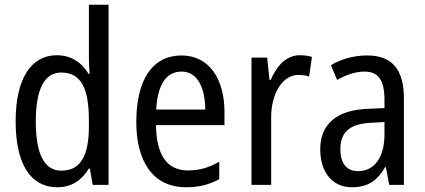

<svg xmlns="http://www.w3.org/2000/svg" viewBox="-20 -780 1793 810"><path d="M222 10C283 10 325 -20 355 -69H359L371 0H438V-760H355V-543C355 -523 356 -494 358 -468H354C325 -517 279 -547 220 -547C111 -547 46 -448 46 -268C46 -86 110 10 222 10ZM239 -60C166 -60 131 -132 131 -267C131 -399 165 -474 238 -474C322 -474 355 -408 355 -272V-246C355 -122 319 -60 239 -60Z M746 -546C624 -546 555 -445 555 -265C555 -102 623 10 765 10C819 10 862 -1 905 -24V-98C861 -72 820 -61 773 -61C685 -61 640 -125 638 -252H927V-308C927 -444 864 -546 746 -546ZM746 -478C815 -478 845 -407 846 -318H639C645 -425 682 -478 746 -478Z M1245 -547C1189 -547 1148 -504 1122 -443H1117L1107 -537H1041V0H1124V-282C1123 -388 1174 -464 1239 -464C1255 -464 1271 -462 1284 -457L1296 -540C1279 -545 1261 -547 1245 -547Z M1529 -546C1472 -546 1419 -531 1376 -505L1402 -443C1442 -465 1480 -478 1518 -478C1575 -478 1602 -443 1602 -359V-324L1532 -321C1400 -316 1331 -256 1331 -150C1331 -58 1378 10 1465 10C1532 10 1572 -18 1605 -75H1608L1622 0H1684V-363C1684 -483 1638 -546 1529 -546ZM1545 -262 1602 -265V-213C1602 -113 1557 -58 1491 -58C1445 -58 1416 -87 1416 -151C1416 -220 1453 -258 1545 -262Z"/></svg>

Font: Noto Sans Sinhala Condensed
Style: Regular
Weight: 400
Width: 3
Designer: Jelle Bosma - Monotype Design Team
Foundry: Monotype Imaging Inc.
Version: Version 2.006